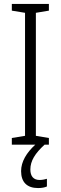

<svg xmlns="http://www.w3.org/2000/svg" viewBox="-20 -734 309 974"><path d="M134 126C134 82 158 44 206 0H228V-34L162 -45V-669L228 -680V-714H40V-680L107 -669V-45L40 -34V0H159C115 40 87 86 87 134C87 190 117 220 173 220C192 220 207 217 218 212V173C210 175 197 179 181 179C150 179 134 160 134 126Z"/></svg>

Font: Noto Sans Gujarati Condensed Light
Style: Regular
Weight: 300
Width: 3
Designer: Jelle Bosma - Monotype Design Team, Universal Thirst
Foundry: Monotype Imaging Inc.
Version: Version 2.106